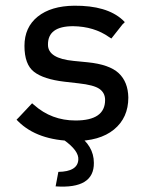

<svg xmlns="http://www.w3.org/2000/svg" viewBox="-20 -494 518 686"><path d="M178.7 171.9 188.5 120.1Q256.8 119.1 259.8 77.1Q262.7 44.9 208 5.9L254.9 -14.6Q315.4 26.4 315.4 87.9Q316.4 181.6 178.7 171.9ZM293 -271.5Q371.1 -263.7 404.3 -232.4Q437.5 -201.2 438.5 -145.5Q438.5 -73.2 387.2 -31.2Q335.9 10.7 244.1 9.8Q113.3 7.8 44.9 -60.5L39.1 -66.4L46.9 -74.2L94.7 -125L101.6 -119.1Q164.1 -63.5 250 -63.5Q355.5 -63.5 355.5 -136.7Q355.5 -162.1 335.4 -176.3Q315.4 -190.4 260.7 -196.3L210 -202.1Q135.7 -210.9 101.6 -237.3Q67.4 -263.7 67.4 -330.1Q67.4 -396.5 114.7 -434.6Q162.1 -472.7 245.1 -473.6Q361.3 -474.6 418 -422.9L425.8 -415Q425.8 -414.1 418 -407.2L377.9 -356.4L370.1 -361.3Q316.4 -399.4 241.2 -400.4Q150.4 -400.4 151.4 -334Q151.4 -285.2 243.2 -276.4Z"/></svg>

Font: BF_TEXT
Style: Regular
Weight: 400
Foundry: EA DICE
Version: Version 1.404